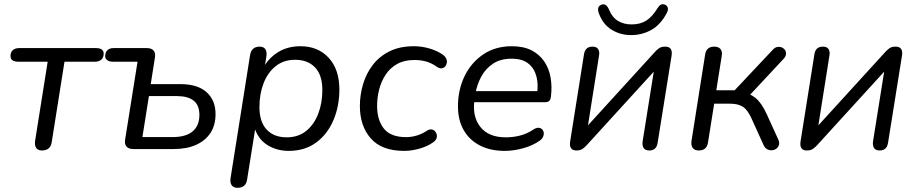

<svg xmlns="http://www.w3.org/2000/svg" viewBox="-20 -718 4413 925"><path d="M181.7 6.9Q162.8 6.9 154.3 -5.4Q145.8 -17.8 149.2 -40.1L209.7 -420.7H68Q30.6 -420.7 30.6 -448Q30.6 -467 42 -476.7Q53.5 -486.3 71.9 -486.3H442Q479.5 -486.3 479.5 -459.6Q479.5 -441.1 468.3 -430.9Q457.2 -420.7 437.7 -420.7H290.7L229.2 -33.3Q226.3 -13.4 214.4 -3.2Q202.6 6.9 181.7 6.9Z M817.7 0H621.6Q600.2 0 589.7 -11.7Q579.2 -23.4 582.7 -44.9L642.6 -420.7H523.6Q504.6 -420.7 494.7 -429.7Q484.7 -438.7 487.1 -453.8Q492 -486.3 527.9 -486.3H687.6Q709.5 -486.3 719.7 -474.7Q729.9 -463 726.5 -441L706.2 -312.7H849.8Q932.1 -312.7 975.3 -273.8Q1018.4 -234.9 1018.4 -168.4Q1018.4 -115.2 994.1 -77.8Q969.7 -40.4 924.7 -20.2Q879.6 0 817.7 0ZM697.4 -255.1 666.1 -57.6H811.5Q875.6 -57.6 908.1 -85.1Q940.6 -112.7 940.6 -164.1Q940.6 -211.7 912.6 -233.4Q884.5 -255.1 832 -255.1Z M1124.2 186.9Q1105.3 186.9 1096.3 174.6Q1087.4 162.2 1090.8 139.9L1184.7 -452.1Q1191.4 -493.3 1231.2 -493.3Q1250.1 -493.3 1258.4 -480.9Q1266.7 -468.5 1263.3 -445.7L1251.1 -369.6L1244.3 -383.7Q1271.2 -436.4 1318.1 -465.8Q1365 -495.3 1427.3 -495.3Q1512.4 -495.3 1563.7 -439.3Q1615 -383.3 1615 -286.9Q1615 -206.6 1586.5 -139.4Q1558.1 -72.1 1503.6 -31.6Q1449.1 8.9 1371.1 8.9Q1312.4 8.9 1266.5 -20.4Q1220.7 -49.8 1203.7 -110.3H1211.6L1170.3 148.1Q1164 186.9 1124.2 186.9ZM1361.3 -56.4Q1416.9 -56.4 1455 -87.1Q1493.1 -117.9 1513 -169.8Q1533 -221.7 1533 -284.1Q1533 -355.8 1498.1 -392.9Q1463.2 -430 1401.6 -430Q1346.5 -430 1308.1 -399.2Q1269.8 -368.4 1249.9 -317Q1229.9 -265.7 1229.9 -202.2Q1229.9 -131 1264.8 -93.7Q1299.7 -56.4 1361.3 -56.4Z M1927.2 8.9Q1819.2 8.9 1766.5 -51Q1713.8 -110.9 1713.8 -207.2Q1713.8 -260.6 1729 -312.1Q1744.2 -363.6 1775.8 -404.9Q1807.4 -446.2 1856.7 -470.8Q1906 -495.3 1973.9 -495.3Q2011.5 -495.3 2047.3 -484.9Q2083 -474.6 2109 -457.4Q2123.2 -448.5 2128.8 -437.5Q2134.4 -426.4 2132.7 -415.7Q2131 -404.9 2124.4 -397.6Q2117.8 -390.3 2108 -388.9Q2098.3 -387.6 2086.5 -395Q2061.4 -413.3 2034.7 -421.2Q2007.9 -429 1976.6 -429Q1928.3 -429 1894 -410.1Q1859.8 -391.2 1838.4 -358.9Q1816.9 -326.7 1806.9 -287.6Q1796.8 -248.5 1796.8 -207.6Q1796.8 -139.5 1829.5 -98.4Q1862.3 -57.3 1936.7 -57.3Q1960.5 -57.3 1986.8 -64.7Q2013 -72.1 2038.6 -89.3Q2048.9 -95.8 2058.7 -94.4Q2068.6 -93 2075.2 -86.2Q2081.8 -79.4 2084 -69.9Q2086.3 -60.3 2082.4 -50.3Q2078.5 -40.3 2066.9 -32.5Q2039.8 -12.8 2001.1 -1.9Q1962.3 8.9 1927.2 8.9Z M2411.8 8.9Q2342.6 8.9 2291.8 -17.2Q2241 -43.4 2213.7 -91.6Q2186.3 -139.7 2186.3 -205.6Q2186.3 -285 2217.9 -350.5Q2249.5 -416.1 2307.8 -455.7Q2366.2 -495.3 2445.7 -495.3Q2503 -495.3 2541.6 -475.1Q2580.2 -454.9 2602.9 -420.7Q2625.6 -386.5 2632.8 -343.1Q2640 -299.7 2634.4 -254.3Q2632.4 -237 2625.6 -231.3Q2618.7 -225.5 2604.3 -225.5H2248.7L2256.5 -279H2585.3L2567.3 -265.6Q2574.3 -313 2564 -351.1Q2553.7 -389.3 2524.9 -412.2Q2496.2 -435.2 2444.7 -435.2Q2390.6 -435.2 2354.5 -410.7Q2318.4 -386.2 2298.3 -348.3Q2278.1 -310.5 2271 -269.2L2267.1 -245.1Q2252.9 -159.9 2292.9 -108.1Q2332.9 -56.4 2415.9 -56.4Q2452.3 -56.4 2485.9 -65Q2519.5 -73.6 2549.7 -93.9Q2563.4 -102.8 2573.9 -102.4Q2584.4 -101.9 2591.1 -95.6Q2597.7 -89.3 2599.5 -79.8Q2601.2 -70.2 2596.6 -59.4Q2591.9 -48.7 2580.2 -40.3Q2546.2 -16.2 2500.1 -3.7Q2453.9 8.9 2411.8 8.9Z M2757.9 6.9Q2742 6.9 2734.7 -0.2Q2727.4 -7.4 2726.3 -17.5Q2725.3 -27.6 2726.8 -36.5L2793.7 -457.3Q2799.5 -493.3 2834.5 -493.3Q2853.9 -493.3 2861.6 -481.6Q2869.4 -470 2866 -450.5L2806.8 -77.1H2778.9L3135.9 -468.5Q3143.7 -477.3 3154.7 -485.3Q3165.6 -493.3 3184 -493.3Q3199.4 -493.3 3206.7 -487.1Q3214 -480.8 3215.8 -471Q3217.5 -461.1 3215.6 -450.3L3148.2 -29.5Q3142.4 6.9 3108.4 6.9Q3088.5 6.9 3081 -4.7Q3073.5 -16.4 3075.9 -36.3L3135.5 -409.7H3163.4L2806.4 -18.3Q2798.6 -9.5 2787.2 -1.3Q2775.8 6.9 2757.9 6.9ZM3020 -548.9Q2968.5 -548.9 2926.2 -575Q2883.9 -601.2 2864.4 -655.9Q2859 -672.2 2862.9 -682Q2866.8 -691.8 2878.6 -695.7Q2889.9 -699.7 2898.7 -693.5Q2907.6 -687.3 2914.4 -671Q2929 -634.7 2956.9 -617.5Q2984.7 -600.4 3022.9 -600.4Q3065.1 -600.4 3093.8 -618.8Q3122.4 -637.3 3147.1 -677.6Q3154.9 -690.4 3163.5 -695.3Q3172.2 -700.2 3182.9 -695.7Q3194.2 -691.3 3197.3 -680.7Q3200.4 -670 3191.5 -653.7Q3161.9 -598.1 3117.3 -573.5Q3072.6 -548.9 3020 -548.9Z M3346.7 6.9Q3326.8 6.9 3317.6 -5Q3308.4 -16.9 3311.3 -38.2L3377.2 -455.4Q3383 -493.3 3420.9 -493.3Q3441.7 -493.3 3451.2 -481.6Q3460.6 -470 3457.2 -449.1L3430.9 -283.1H3519.4L3703.4 -478.7Q3713.2 -489.4 3724.6 -491.6Q3736 -493.8 3746 -489.6Q3756 -485.5 3761.8 -477Q3767.6 -468.5 3766.6 -457.3Q3765.6 -446.1 3755.4 -434.9L3583.4 -250.4L3553.6 -273.2Q3590.1 -270.2 3619.9 -246.1Q3649.7 -221.9 3674.9 -165.9L3729 -46.9Q3736.3 -31.9 3732.8 -20.2Q3729.4 -8.6 3720.2 -1.8Q3711 5 3699.2 6Q3687.3 6.9 3676.4 1.1Q3665.4 -4.7 3659.1 -18.3L3600.7 -147.2Q3581.4 -189.7 3558.4 -204Q3535.5 -218.4 3498.5 -218.4H3420.7L3390.8 -30.9Q3385 6.9 3346.7 6.9Z M3867.9 6.9Q3852 6.9 3844.7 -0.2Q3837.4 -7.4 3836.3 -17.5Q3835.3 -27.6 3836.8 -36.5L3903.7 -457.3Q3909.5 -493.3 3944.5 -493.3Q3963.9 -493.3 3971.6 -481.6Q3979.4 -470 3976 -450.5L3916.8 -77.1H3888.9L4245.9 -468.5Q4253.7 -477.3 4264.7 -485.3Q4275.6 -493.3 4294 -493.3Q4309.4 -493.3 4316.7 -487.1Q4324 -480.8 4325.8 -471Q4327.5 -461.1 4325.6 -450.3L4258.2 -29.5Q4252.4 6.9 4218.4 6.9Q4198.5 6.9 4191 -4.7Q4183.5 -16.4 4185.9 -36.3L4245.5 -409.7H4273.4L3916.4 -18.3Q3908.6 -9.5 3897.2 -1.3Q3885.8 6.9 3867.9 6.9Z"/></svg>

Font: Nunito Variable Extra Light
Style: Italic
Weight: 200
Italic angle: -9°
Designer: Vernon Adams
Foundry: Vernon Adams
Version: Version 3.602